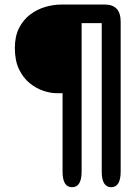

<svg xmlns="http://www.w3.org/2000/svg" viewBox="-20 -686 579 821"><path d="M222.5 -287.5Q196 -287.5 165.2 -297.8Q134.5 -308 106.8 -330.5Q79 -353 61.2 -390Q43.5 -427 43.5 -480.5Q43.5 -531 61.5 -566.2Q79.5 -601.5 109 -623.8Q138.5 -646 173.2 -656.2Q208 -666.5 241.5 -666.5H429.5Q461.5 -666.5 478.8 -648.5Q496 -630.5 496 -593V47.5Q496 114.5 455.5 114.5Q415 114.5 415 47.5V-587H329V47.5Q329 114.5 288 114.5Q247.5 114.5 247.5 47.5V-287.5Z"/></svg>

Font: Sono Medium
Style: Regular
Weight: 500
Designer: Tyler Finck
Foundry: Tyler Finck
Version: Version 2.112